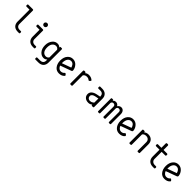

<svg xmlns="http://www.w3.org/2000/svg" viewBox="584 -2912 5277 5277"><g transform="rotate(45 3222.5 -273.0)"><path d="M451.7 0Q358.4 0 305.7 -51.3Q251.5 -104 251.5 -196.8V-659.2H134.3Q109.9 -659.2 109.9 -683.1V-708.5Q109.9 -732.4 134.3 -732.4H310.1Q334.5 -732.4 334.5 -708.5V-186Q334.5 -133.3 367.2 -103Q399.4 -73.2 451.7 -73.2H502.9Q524.9 -73.2 524.9 -51.8V-21.5Q524.9 0 502.9 0Z M1037.6 0Q944.3 0 891.6 -51.3Q837.4 -104 837.4 -196.8V-463.9H720.2Q695.8 -463.9 695.8 -487.8V-513.2Q695.8 -537.1 720.2 -537.1H896Q920.4 -537.1 920.4 -513.2V-186Q920.4 -133.3 953.1 -103Q985.4 -73.2 1037.6 -73.2H1088.9Q1110.8 -73.2 1110.8 -51.8V-21.5Q1110.8 0 1088.9 0ZM859.4 -742.2Q888.2 -742.2 905.3 -724.6Q924.8 -704.6 924.8 -677.7Q924.8 -650.9 905.3 -631.8Q886.2 -613.3 859.4 -613.3Q831.5 -613.3 813.5 -630.9Q793.9 -649.9 793.9 -677.7Q793.9 -705.6 813.5 -723.9Q833 -742.2 859.4 -742.2Z M1461.4 9.8Q1377.9 9.8 1314.9 -59.1Q1244.1 -136.7 1244.1 -268.6Q1244.1 -396.5 1315.4 -479Q1373.5 -546.9 1461.4 -546.9Q1520 -546.9 1567.4 -502V-515.6Q1567.4 -537.1 1587.9 -537.1H1629.4Q1650.4 -537.1 1650.4 -515.6V-1.5Q1650.4 91.3 1596.2 144Q1543.5 195.3 1450.2 195.3H1335.4Q1313.5 195.3 1313.5 173.8V143.6Q1313.5 122.1 1335.4 122.1H1450.2Q1502.4 122.1 1534.7 92.3Q1567.4 62 1567.4 9.3V-36.1Q1521 9.8 1461.4 9.8ZM1567.4 -119.1V-417Q1535.2 -471.2 1474.6 -471.2Q1413.1 -471.2 1371.1 -421.4Q1327.1 -369.1 1327.1 -267.3Q1327.1 -165.5 1372.6 -112.8Q1412.1 -66.9 1473.6 -66.9Q1535.2 -66.9 1567.4 -119.1Z M2059.1 9.8Q1963.9 9.8 1905.8 -58.1Q1835.9 -140.6 1835.9 -268.6Q1835.9 -400.9 1905.3 -478Q1967.3 -546.9 2058.6 -546.9Q2149.9 -546.9 2211.9 -478Q2270.5 -412.6 2279.8 -330.1Q2280.3 -326.7 2280.3 -323.2Q2280.3 -293.5 2248.5 -282.2L1934.6 -168Q1939.9 -144.5 1962.9 -115.7Q2003.4 -65.9 2058.1 -65.9Q2122.6 -65.9 2163.6 -113.8Q2171.9 -123.5 2183.1 -123.5Q2190.9 -123.5 2197.8 -116.7L2222.2 -92.3Q2231.4 -83 2231.4 -73.7Q2231.4 -66.9 2224.1 -58.1Q2167.5 9.8 2059.1 9.8ZM2189.5 -344.7Q2182.1 -384.3 2152.8 -424.3Q2118.7 -471.2 2058.6 -471.2Q2003.4 -471.2 1964.4 -424.3Q1920.4 -370.6 1920.4 -270Q1920.4 -258.3 1920.9 -247.1Z M2504.9 0Q2480.5 0 2480.5 -23.9V-513.2Q2480.5 -537.1 2504.9 -537.1H2539.1Q2563.5 -537.1 2563.5 -513.2V-503.9Q2609.9 -546.9 2682.1 -546.9Q2765.1 -546.9 2825.7 -495.1Q2832.5 -489.3 2832.5 -479Q2832.5 -469.7 2823.2 -460.4L2799.3 -436.5Q2792.5 -429.7 2784.7 -429.7Q2775.9 -429.7 2765.1 -439.5Q2730 -472.2 2670.9 -472.2Q2599.6 -472.2 2563.5 -417.5V-23.9Q2563.5 0 2539.1 0Z M3339.8 0Q3317.9 0 3317.9 -21.5V-34.7Q3268.6 9.8 3201.7 9.8Q3107.4 9.8 3058.1 -45.4Q3020 -87.9 3020 -148.4Q3020 -212.4 3066.9 -255.9Q3117.2 -302.7 3215.3 -321.8L3317.9 -341.8Q3315.4 -402.8 3287.6 -432.1Q3256.8 -463.9 3204.6 -463.9H3124Q3102.1 -463.9 3102.1 -485.4V-515.6Q3102.1 -537.1 3124 -537.1H3204.6Q3293.9 -537.1 3346.7 -485.8Q3400.9 -433.1 3400.9 -345.2V-21.5Q3400.9 0 3378.9 0ZM3118.7 -95.7Q3146 -59.6 3202.1 -59.6Q3251 -59.6 3292.5 -90.8Q3307.6 -101.6 3317.9 -116.2V-271L3214.4 -251Q3163.1 -241.2 3132.1 -216.1Q3101.1 -190.9 3101.1 -153.8Q3101.1 -119.6 3118.7 -95.7Z M3581.5 0Q3559.6 0 3559.6 -21.5V-515.6Q3559.6 -537.1 3581.5 -537.1H3615.7Q3637.7 -537.1 3637.7 -515.6V-501Q3665 -546.9 3728 -546.9Q3779.8 -546.9 3813 -508.3Q3822.8 -497.1 3829.6 -483.9Q3873 -546.9 3938 -546.9Q3989.7 -546.9 4022.9 -508.3Q4057.6 -468.3 4057.6 -398.4V-21.5Q4057.6 0 4035.6 0H4001.5Q3979.5 0 3979.5 -21.5V-398.4Q3979.5 -434.1 3964.4 -452.6Q3946.8 -474.1 3913.6 -474.1Q3861.3 -474.1 3847.7 -420.4V-21.5Q3847.7 0 3825.7 0H3791.5Q3769.5 0 3769.5 -21.5V-398.4Q3769.5 -434.1 3754.4 -452.6Q3736.8 -474.1 3703.6 -474.1Q3651.4 -474.1 3637.7 -420.4V-21.5Q3637.7 0 3615.7 0Z M4402.8 9.8Q4307.6 9.8 4249.5 -58.1Q4179.7 -140.6 4179.7 -268.6Q4179.7 -400.9 4249 -478Q4311 -546.9 4402.3 -546.9Q4493.7 -546.9 4555.7 -478Q4614.3 -412.6 4623.5 -330.1Q4624 -326.7 4624 -323.2Q4624 -293.5 4592.3 -282.2L4278.3 -168Q4283.7 -144.5 4306.6 -115.7Q4347.2 -65.9 4401.9 -65.9Q4466.3 -65.9 4507.3 -113.8Q4515.6 -123.5 4526.9 -123.5Q4534.7 -123.5 4541.5 -116.7L4565.9 -92.3Q4575.2 -83 4575.2 -73.7Q4575.2 -66.9 4567.9 -58.1Q4511.2 9.8 4402.8 9.8ZM4533.2 -344.7Q4525.9 -384.3 4496.6 -424.3Q4462.4 -471.2 4402.3 -471.2Q4347.2 -471.2 4308.1 -424.3Q4264.2 -370.6 4264.2 -270Q4264.2 -258.3 4264.6 -247.1Z M4802.2 0Q4780.3 0 4780.3 -21.5V-515.6Q4780.3 -537.1 4802.2 -537.1H4841.3Q4863.3 -537.1 4863.3 -515.6V-501Q4913.1 -546.9 4984.4 -546.9Q5073.7 -546.9 5126.5 -495.6Q5180.7 -442.9 5180.7 -350.1V-21.5Q5180.7 0 5158.7 0H5119.6Q5097.7 0 5097.7 -21.5V-350.1Q5097.7 -405.8 5065.4 -439.5Q5032.7 -473.6 4972.2 -473.6Q4897.5 -473.6 4863.3 -420.4V-21.5Q4863.3 0 4841.3 0Z M5702.6 0Q5608.4 0 5555.2 -51.8Q5500 -105.5 5500 -199.2V-463.9H5366.2Q5341.8 -463.9 5341.8 -487.8V-513.2Q5341.8 -537.1 5366.2 -537.1H5500V-708.5Q5500 -732.4 5524.4 -732.4H5558.6Q5583 -732.4 5583 -708.5V-537.1H5721.7Q5746.1 -537.1 5746.1 -513.2V-487.8Q5746.1 -463.9 5721.7 -463.9H5583V-188.5Q5583 -136.7 5617.2 -105Q5651.4 -73.2 5702.6 -73.2H5753.9Q5778.3 -73.2 5778.3 -49.3V-23.9Q5778.3 0 5753.9 0Z M6160.6 9.8Q6065.4 9.8 6007.3 -58.1Q5937.5 -140.6 5937.5 -268.6Q5937.5 -400.9 6006.8 -478Q6068.8 -546.9 6160.2 -546.9Q6251.5 -546.9 6313.5 -478Q6372.1 -412.6 6381.3 -330.1Q6381.8 -326.7 6381.8 -323.2Q6381.8 -293.5 6350.1 -282.2L6036.1 -168Q6041.5 -144.5 6064.5 -115.7Q6105 -65.9 6159.7 -65.9Q6224.1 -65.9 6265.1 -113.8Q6273.4 -123.5 6284.7 -123.5Q6292.5 -123.5 6299.3 -116.7L6323.7 -92.3Q6333 -83 6333 -73.7Q6333 -66.9 6325.7 -58.1Q6269 9.8 6160.6 9.8ZM6291 -344.7Q6283.7 -384.3 6254.4 -424.3Q6220.2 -471.2 6160.2 -471.2Q6105 -471.2 6065.9 -424.3Q6022 -370.6 6022 -270Q6022 -258.3 6022.5 -247.1Z"/></g></svg>

Font: Simply Mono
Style: Book
Weight: 400
Designer: Wojciech Kalinowski "wmk69" (wmk69@o2.pl)
Foundry: Wojciech Kalinowski "wmk69" (wmk69@o2.pl)
Version: Version 1.0.0